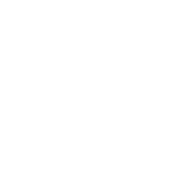

<svg xmlns="http://www.w3.org/2000/svg" viewBox="-69 -519 539 539"><g transform="rotate(15 200.0 -250.0)"><path d="M100 -450Q100 -450 100 -450Q100 -450 100 -450Q100 -450 100 -450Q100 -450 100 -450Q100 -450 100 -450Q100 -450 100 -450Q100 -450 100 -450Q100 -450 100 -450Q100 -450 100 -450Q100 -450 100 -450Q100 -450 100 -450Q100 -450 100 -450ZM300 -450Q300 -450 300 -450Q300 -450 300 -450Q300 -450 300 -450Q300 -450 300 -450Q300 -450 300 -450Q300 -450 300 -450Q300 -450 300 -450Q300 -450 300 -450Q300 -450 300 -450Q300 -450 300 -450Q300 -450 300 -450Q300 -450 300 -450ZM200 -450Q200 -450 200 -450Q200 -450 200 -450Q200 -450 200 -450Q200 -450 200 -450Q200 -450 200 -450Q200 -450 200 -450Q200 -450 200 -450Q200 -450 200 -450Q200 -450 200 -450Q200 -450 200 -450Q200 -450 200 -450Q200 -450 200 -450ZM200 -350Q200 -350 200 -350Q200 -350 200 -350Q200 -350 200 -350Q200 -350 200 -350Q200 -350 200 -350Q200 -350 200 -350Q200 -350 200 -350Q200 -350 200 -350Q200 -350 200 -350Q200 -350 200 -350Q200 -350 200 -350Q200 -350 200 -350ZM200 -250Q200 -250 200 -250Q200 -250 200 -250Q200 -250 200 -250Q200 -250 200 -250Q200 -250 200 -250Q200 -250 200 -250Q200 -250 200 -250Q200 -250 200 -250Q200 -250 200 -250Q200 -250 200 -250Q200 -250 200 -250Q200 -250 200 -250ZM200 -150Q200 -150 200 -150Q200 -150 200 -150Q200 -150 200 -150Q200 -150 200 -150Q200 -150 200 -150Q200 -150 200 -150Q200 -150 200 -150Q200 -150 200 -150Q200 -150 200 -150Q200 -150 200 -150Q200 -150 200 -150Q200 -150 200 -150ZM200 -50Q200 -50 200 -50Q200 -50 200 -50Q200 -50 200 -50Q200 -50 200 -50Q200 -50 200 -50Q200 -50 200 -50Q200 -50 200 -50Q200 -50 200 -50Q200 -50 200 -50Q200 -50 200 -50Q200 -50 200 -50Q200 -50 200 -50ZM200 -250Q200 -250 200 -250Q200 -250 200 -250Q200 -250 200 -250Q200 -250 200 -250Q200 -250 200 -250Q200 -250 200 -250Q200 -250 200 -250Q200 -250 200 -250Q200 -250 200 -250Q200 -250 200 -250Q200 -250 200 -250Q200 -250 200 -250ZM100 -250Q100 -250 100 -250Q100 -250 100 -250Q100 -250 100 -250Q100 -250 100 -250Q100 -250 100 -250Q100 -250 100 -250Q100 -250 100 -250Q100 -250 100 -250Q100 -250 100 -250Q100 -250 100 -250Q100 -250 100 -250Q100 -250 100 -250ZM300 -250Q300 -250 300 -250Q300 -250 300 -250Q300 -250 300 -250Q300 -250 300 -250Q300 -250 300 -250Q300 -250 300 -250Q300 -250 300 -250Q300 -250 300 -250Q300 -250 300 -250Q300 -250 300 -250Q300 -250 300 -250Q300 -250 300 -250Z"/></g></svg>

Font: TINY 5x3
Style: Regular
Weight: 400
Designer: Jack Halten Fahnestock
Foundry: Velvetyne Type Foundry
Version: Version 1.002